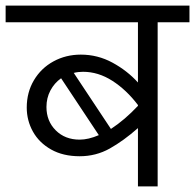

<svg xmlns="http://www.w3.org/2000/svg" viewBox="-40 -662 693 682"><path d="M633 -583H520V0H450V-207Q399 -162 350 -134.5Q301 -107 243 -107Q184 -107 141.5 -131Q99 -155 77 -194.5Q55 -234 55 -280Q55 -334 80.5 -377Q106 -420 150 -444Q194 -468 247 -468Q307 -468 359.5 -439.5Q412 -411 450 -369V-583H-20V-642H633ZM450 -286V-289Q409 -343 359 -375Q309 -407 255 -407Q237 -407 222 -403L354 -204Q403 -236 450 -286ZM243 -166Q274 -166 311 -182L177 -384Q153 -367 139 -340.5Q125 -314 125 -282Q125 -232 158 -199Q191 -166 243 -166Z"/></svg>

Font: Martel Sans Light
Style: Regular
Weight: 300
Designer: Dan Reynolds and Mathieu Réguer
Foundry: Dan Reynolds and Mathieu Réguer
Version: Version 1.002; ttfautohint (v1.1) -l 5 -r 5 -G 72 -x 0 -D la